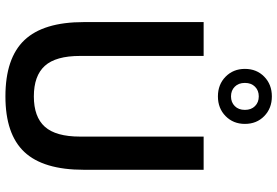

<svg xmlns="http://www.w3.org/2000/svg" viewBox="-181 -857 1048 726"><g transform="rotate(90 343.0 -494.0)"><path d="M344.5 9.5Q200 9.5 131.8 -62.2Q63.5 -134 63.5 -287V-740H191.5V-273Q191.5 -181 229 -139.5Q266.5 -98 344.5 -98Q422 -98 459.2 -139.5Q496.5 -181 496.5 -273V-740H622V-287Q622 -134 554.8 -62.2Q487.5 9.5 344.5 9.5ZM344.5 -794Q299.5 -794 270 -823Q240.5 -852 240.5 -896Q240.5 -940.5 270 -969.2Q299.5 -998 344.5 -998Q389.5 -998 419 -969.2Q448.5 -940.5 448.5 -896Q448.5 -852 419 -823Q389.5 -794 344.5 -794ZM344.5 -843.5Q367 -843.5 381.2 -857.8Q395.5 -872 395.5 -896Q395.5 -920 381.2 -934.2Q367 -948.5 344.5 -948.5Q322 -948.5 307.8 -934.2Q293.5 -920 293.5 -896Q293.5 -872 307.8 -857.8Q322 -843.5 344.5 -843.5Z"/></g></svg>

Font: Encode Sans SemiCondensed SemiCondensed SemiBold
Style: Regular
Weight: 600
Width: 4
Designer: Multiple Designers
Foundry: Impallari Type
Version: Version 3.000; ttfautohint (v1.8.3) -l 8 -r 50 -G 200 -x 14 